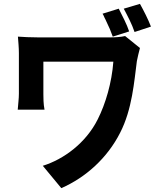

<svg xmlns="http://www.w3.org/2000/svg" viewBox="-20 -888 840 996"><path d="M763 -750C749 -787 725 -834 706 -868L622 -843C642 -805 664 -764 678 -722L763 -750ZM650 -725C638 -762 614 -807 596 -843L512 -817L517 -808C520 -800 524 -793 528 -785L532 -776C545 -750 556 -724 565 -698L650 -725ZM603 -199C666 -321 676 -466 690 -571C692 -584 702 -624 706 -639L629 -701C608 -696 578 -694 550 -694H180C143 -694 97 -696 73 -698C75 -671 78 -640 78 -613V-402C78 -375 74 -349 72 -319H211C205 -348 205 -383 205 -399V-568H568C560 -460 528 -350 487 -269C425 -145 309 -61 202 -28L298 88C426 32 537 -69 603 -199Z"/></svg>

Font: Glow Sans TC Compressed
Style: Bold
Weight: 700
Width: 2
Designer: Ryoko NISHIZUKA (kana, bopomofo & ideographs); Paul D. Hunt (Latin, Greek & Cyrillic); Sandoll Communications, Soo-young
Version: Version 0.93